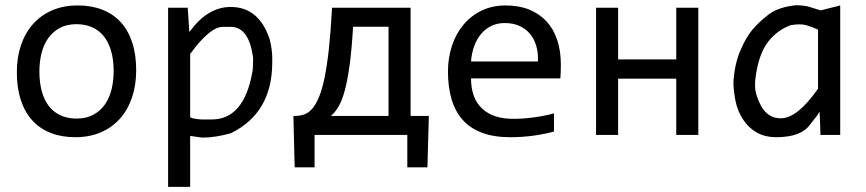

<svg xmlns="http://www.w3.org/2000/svg" viewBox="-20 -520 3339 740"><path d="M504.9 -249C504.9 -289.4 499.8 -325.2 489.5 -356.4C479.2 -387.7 464.4 -413.8 445.1 -434.8C425.7 -455.8 402.1 -471.8 374.3 -482.7C346.4 -493.6 314.9 -499 279.8 -499C243 -499 210.1 -492.8 181.2 -480.2C152.2 -467.7 127.6 -450.1 107.4 -427.5C87.2 -404.9 71.8 -377.8 61 -346.4C50.3 -315 44.9 -280.3 44.9 -242.2C44.9 -201.5 50 -165.5 60.3 -134.3C70.6 -103 85.4 -76.8 104.7 -55.7C124.1 -34.5 147.7 -18.5 175.5 -7.6C203.4 3.3 234.9 8.8 270 8.8C306.8 8.8 339.7 2.5 368.7 -10C397.6 -22.5 422.2 -40.1 442.4 -62.7C462.6 -85.4 478 -112.5 488.8 -144.3C499.5 -176 504.9 -210.9 504.9 -249ZM418 -245.1C418 -220.7 415.3 -197.5 409.9 -175.5C404.5 -153.6 396.1 -134.3 384.5 -117.7C373 -101.1 358.2 -87.8 340.1 -77.9C322 -68 300.3 -63 274.9 -63C252.8 -63 232.9 -66.8 215.3 -74.5C197.8 -82.1 182.8 -93.5 170.4 -108.6C158 -123.8 148.5 -142.7 141.8 -165.5C135.2 -188.3 131.8 -214.8 131.8 -245.1C131.8 -269.2 134.5 -292.2 139.9 -314.2C145.3 -336.2 153.7 -355.5 165.3 -372.1C176.8 -388.7 191.7 -401.9 209.7 -411.9C227.8 -421.8 249.5 -426.8 274.9 -426.8C296.7 -426.8 316.5 -422.9 334.2 -415.3C352 -407.6 367 -396.2 379.4 -381.1C391.8 -366 401.3 -347.1 408 -324.5C414.6 -301.8 418 -275.4 418 -245.1Z M712.9 3.9C719.7 4.9 735 7 758.8 10.3H762.2C793.5 10.3 829.1 4.7 869.1 -6.3C975.9 -58.1 1029.3 -149.3 1029.3 -279.8V-296.4C1029.3 -318.8 1025.9 -343.3 1019 -369.6C991.4 -452 941.4 -493.2 869.1 -493.2C810.5 -493.2 758.3 -462.1 712.4 -399.9L709.5 -397L709 -408.2L703.6 -490.2H627.9V200.2H712.9ZM712.9 -312C763.7 -381.7 805.7 -416.5 838.9 -416.5H869.1C916.3 -416.5 945.1 -376.5 955.6 -296.4V-293C955.6 -267.3 954.4 -249.5 952.1 -239.7C930.3 -119.6 878.3 -59.6 795.9 -59.6H755.9C733.7 -61.2 719.4 -64 712.9 -67.9Z M1477.5 -417V-73.2H1255.4C1266.4 -82.4 1276.5 -94.9 1285.6 -110.8C1294.8 -126.8 1302.8 -148.1 1309.8 -174.8C1316.8 -201.5 1322.9 -234.5 1328.1 -273.9C1333.3 -313.3 1337.6 -361 1340.8 -417ZM1632.8 -73.2H1562.5V-490.2H1259.8C1256.5 -430 1252.5 -377.9 1247.8 -334C1243.1 -290 1237.5 -252.7 1231.2 -221.9C1224.9 -191.2 1217.7 -166.1 1209.7 -146.7C1201.7 -127.4 1193 -112.2 1183.6 -101.3C1174.2 -90.4 1163.9 -83 1152.8 -79.1C1141.8 -75.2 1130 -73.2 1117.7 -73.2H1110.8L1115.7 125H1192.4V0H1549.8V125H1627.4Z M2141.6 -271C2141.6 -305.8 2137 -337.3 2127.7 -365.5C2118.4 -393.6 2104.7 -417.6 2086.7 -437.3C2068.6 -456.9 2046.4 -472.2 2020 -482.9C1993.7 -493.7 1963.4 -499 1929.2 -499C1894 -499 1862.6 -492.2 1835 -478.5C1807.3 -464.8 1783.9 -446.4 1764.9 -423.1C1745.8 -399.8 1731.4 -372.8 1721.4 -342C1711.5 -311.3 1706.5 -278.6 1706.5 -244.1C1706.5 -204.4 1711.2 -168.9 1720.5 -137.5C1729.7 -106 1744.1 -79.5 1763.4 -57.9C1782.8 -36.2 1807.6 -19.7 1837.9 -8.3C1868.2 3.1 1904.3 8.8 1946.3 8.8C1977.5 8.8 2007.7 6.8 2036.9 2.7C2066 -1.4 2092.1 -6.7 2115.2 -13.2V-83C2104.8 -80.1 2093.5 -77.4 2081.3 -75C2069.1 -72.5 2056.3 -70.3 2043 -68.4C2029.6 -66.4 2015.8 -64.9 2001.5 -63.7C1987.1 -62.6 1972.8 -62 1958.5 -62C1905.8 -62 1865.4 -75.4 1837.4 -102.3C1809.4 -129.2 1795.4 -167.6 1795.4 -217.8H2139.6C2140.3 -224.9 2140.8 -232.6 2141.1 -240.7C2141.4 -248.9 2141.6 -259 2141.6 -271ZM2053.2 -283.2H1795.4C1797 -305 1801.3 -325 1808.1 -343.3C1814.9 -361.5 1823.9 -377.1 1835 -390.1C1846 -403.2 1859.2 -413.2 1874.5 -420.4C1889.8 -427.6 1906.7 -431.2 1925.3 -431.2C1946.8 -431.2 1965.7 -427.5 1981.9 -420.2C1998.2 -412.8 2011.8 -402.7 2022.7 -389.6C2033.6 -376.6 2041.7 -361.1 2046.9 -343C2052.1 -325 2054.2 -305 2053.2 -283.2Z M2671.4 0V-490.2H2586.4V-291H2362.3V-490.2H2277.3V0H2362.3V-216.8H2586.4V0Z M2893.6 -232.9C2902.3 -288.2 2918.1 -330.5 2940.9 -359.6C2963.7 -388.8 2992.4 -409.8 3026.9 -422.9C3052.6 -427.4 3073.4 -427.2 3089.4 -422.4C3105.3 -417.5 3119.8 -411.9 3132.8 -405.8V-178.2C3106.4 -140.5 3081.3 -112 3057.4 -92.8C3033.4 -73.6 3010.7 -64 2989.3 -64C2972.3 -64 2957.6 -68 2945.1 -76.2C2932.5 -84.3 2922.1 -95.9 2913.8 -111.1C2905.5 -126.2 2898.8 -142.7 2893.8 -160.6C2888.8 -178.5 2888.7 -202.6 2893.6 -232.9ZM3138.7 -89.8 3140.1 -65.9 3142.1 0H3218.3V-499L3143.1 -480C3124.8 -485.5 3110 -490.1 3098.6 -493.7C3087.2 -497.2 3070.6 -499.3 3048.8 -500C3003.3 -495.4 2967.7 -483.4 2942.1 -463.9C2916.6 -444.3 2895.4 -424.4 2878.7 -404.1C2861.9 -383.7 2846.4 -356.3 2832 -321.8C2817.7 -287.3 2809.2 -247.1 2806.6 -201.2C2807.3 -177.4 2810.2 -153.1 2815.4 -128.2C2820.6 -103.3 2830.3 -80.1 2844.5 -58.6C2858.6 -37.1 2876.3 -20.5 2897.5 -8.8C2918.6 2.9 2943.5 8.8 2972.2 8.8C3036 8.8 3079.4 -7.6 3102.5 -40.5C3120.1 -61.7 3132.2 -78.1 3138.7 -89.8Z"/></svg>

Font: CodeNewRoman Nerd Font Mono
Style: Regular
Weight: 400
Monospace: yes
Designer: Sam Radian
Foundry: Code New Roman
Version: Version 2.00 November 29, 2014;Nerd Fonts 3.2.1